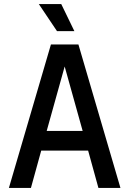

<svg xmlns="http://www.w3.org/2000/svg" viewBox="-20 -930 640 950"><path d="M24 0 232 -710H368L576 0H467L416 -185H184L133 0ZM300 -601 211 -282H389ZM262 -776 172 -910H283L348 -776Z"/></svg>

Font: Geist Mono Medium
Style: Regular
Weight: 500
Monospace: yes
Designer: Basement.studio, Andrés Briganti, Mateo Zaragoza
Foundry: Basement.studio, Vercel, Andrés Briganti, Guido Ferreyra, Mateo Zaragoza
Version: Version 1.500; ttfautohint (v1.8.4.7-5d5b)